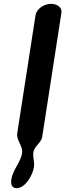

<svg xmlns="http://www.w3.org/2000/svg" viewBox="-20 -761 340 1001"><path d="M39 174C36 196 39 220 66 220C114 220 151 149 157 110C161 82 150 60 154 32C159 1 196 -18 200 -47L300 -693C305 -728 271 -741 245 -741C213 -741 171 -718 165 -680L70 -67C64 -27 101 -2 95 38C88 84 47 124 39 174Z"/></svg>

Font: Asimov Print
Style: Regular
Weight: 500
Designer: Google
Version: Version 2.000980: 2014